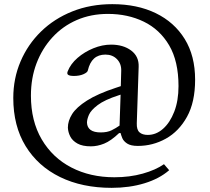

<svg xmlns="http://www.w3.org/2000/svg" viewBox="-20 -730 1010 925"><path d="M518 175Q376 175 269.5 123Q163 71 103.5 -26Q44 -123 44 -258Q44 -352 79 -434Q114 -516 177.5 -578Q241 -640 328.5 -675Q416 -710 521 -710Q641 -710 730.5 -666.5Q820 -623 870 -542Q920 -461 920 -346Q920 -238 881 -167.5Q842 -97 779 -62Q716 -27 644 -27Q610 -27 592.5 -38.5Q575 -50 569 -65Q563 -80 561 -89H554Q514 -51 481.5 -38Q449 -25 418 -25Q377 -25 353 -38.5Q329 -52 318.5 -72.5Q308 -93 307 -115Q307 -148 327.5 -180.5Q348 -213 399 -245.5Q450 -278 538 -307L562 -315L564 -389Q565 -423 543.5 -445Q522 -467 488 -467Q454 -467 433 -448Q412 -429 403 -390Q401 -381 382 -372.5Q363 -364 334 -364Q319 -364 310 -368.5Q301 -373 306 -386Q320 -422 353.5 -451Q387 -480 430 -497.5Q473 -515 515 -515Q574 -515 612 -486.5Q650 -458 648 -408L639 -136Q638 -105 652 -92.5Q666 -80 692 -80Q732 -80 765.5 -109.5Q799 -139 819.5 -192Q840 -245 840 -315Q840 -435 795 -511.5Q750 -588 673 -625.5Q596 -663 500 -663Q418 -663 350 -633.5Q282 -604 232.5 -550Q183 -496 156 -425Q129 -354 129 -269Q129 -147 181 -58.5Q233 30 324 77Q415 124 531 124Q605 124 667.5 106.5Q730 89 770 61L795 90Q748 131 676 153Q604 175 518 175ZM465 -92Q497 -92 518 -102.5Q539 -113 556 -125L561 -274L552 -271Q484 -249 451 -224Q418 -199 408.5 -177Q399 -155 399 -139Q400 -116 416.5 -104Q433 -92 465 -92Z"/></svg>

Font: Hedvig Letters Serif
Style: Regular
Weight: 400
Designer: Alexander Örn & Tor Weibull
Foundry: Kanon Foundry
Version: Version 1.000